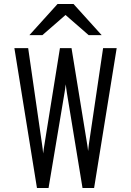

<svg xmlns="http://www.w3.org/2000/svg" viewBox="-20 -941 656 961"><path d="M165 0 52 -700H121L191 -215Q192.5 -205.5 193.5 -196.8Q194.5 -188 196 -173Q197.5 -185 199 -196Q200.5 -207 202 -215L280 -700H338L416 -221Q417 -215 418.5 -205Q420 -195 421 -185Q422 -195 423.2 -205Q424.5 -215 425 -220L496 -700H564L451 0H393L315 -475Q313.5 -484 312 -495.5Q310.5 -507 309 -519Q307.5 -507 306 -496.2Q304.5 -485.5 303 -477L223 0ZM127 -765 268 -921H348L489 -765H424L308 -866L192 -765Z"/></svg>

Font: Overpass Mono Light Light
Style: Regular
Weight: 300
Monospace: yes
Version: Version 4.000